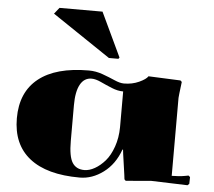

<svg xmlns="http://www.w3.org/2000/svg" viewBox="-56 -892 1073 964"><g transform="rotate(5 480.0 -410.0)"><path d="M474.1 -601.1 180.2 -798.8 205.1 -830.1H421.9L526.9 -607.9L522 -601.1ZM839.8 -39.1Q877 -39.1 908.2 -44.9L923.8 -47.9L932.1 -41L931.2 -6.8L922.9 1L740.2 -4.9L611.8 5.9L605 -1Q605 -6.8 595 -74.7Q585 -142.6 585 -148.9H582Q555.2 -73.7 499 -32Q442.9 9.8 379.9 9.8Q213.9 9.8 127 -59.1Q40 -127.9 40 -259.8Q40 -391.6 127 -460.7Q213.9 -529.8 379.9 -529.8Q415 -529.8 449.5 -517.3Q483.9 -504.9 512 -492.4Q540 -480 560.1 -480Q601.6 -480 636.2 -495.8Q670.9 -511.7 680.2 -526.9L841.8 -520L849.1 -513.2Q839.8 -439 839.8 -432.1ZM560.1 -439.9Q532.2 -439.9 502 -452.4Q471.7 -464.8 444.6 -477.5Q417.5 -490.2 397 -490.2Q359.4 -490.2 339.6 -454.1Q319.8 -418 319.8 -350.1V-169.9Q319.8 -91.3 339.4 -60.5Q358.9 -29.8 399.9 -29.8Q425.3 -29.8 452.4 -45.2Q479.5 -60.5 503.7 -88.1Q527.8 -115.7 543.7 -160.9Q559.6 -206.1 560.1 -259.8Z"/></g></svg>

Font: Yokawerad
Style: Regular
Weight: 500
Designer: gluk
Foundry: gluk
Version: Version 0.79